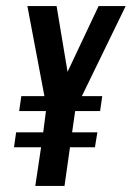

<svg xmlns="http://www.w3.org/2000/svg" viewBox="-20 -611 433 631"><path d="M96 0 115 -127H26L33 -176H122L131 -246H43L50 -295H126L70 -591H166L202 -375L304 -591H393L249 -295H316L309 -246H227L217 -176H300L292 -127H210L192 0Z"/></svg>

Font: Alumni Sans SemiBold
Style: Italic
Weight: 600
Italic angle: -8°
Version: Version 1.016